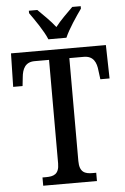

<svg xmlns="http://www.w3.org/2000/svg" viewBox="-61 -974 663 1018"><g transform="rotate(-5 270.5 -465.5)"><path d="M222 -771H318C337 -816 381 -880 408 -918V-931H363C334 -902 296 -866 270 -832C244 -866 206 -902 177 -931H132V-918C159 -880 204 -816 222 -771ZM127 0H413V-44H393C355 -44 324 -53 324 -114V-662H401C452 -662 468 -626 472 -582L478 -536H527L523 -714H18L14 -536H64L69 -582C73 -626 89 -662 139 -662H216V-111C216 -52 185 -44 146 -44H127Z"/></g></svg>

Font: Noto Serif Ethiopic Condensed Medium
Style: Regular
Weight: 500
Width: 3
Designer: Monotype Design Team
Foundry: Monotype Imaging Inc.
Version: Version 2.102